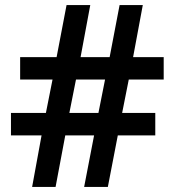

<svg xmlns="http://www.w3.org/2000/svg" viewBox="-20 -733 686 753"><path d="M485 -421H622V-509H502L540 -713H449L410 -509H296L334 -713H241L202 -509H59V-421H186L160 -290H23V-202H143L106 0H198L236 -202H349L310 0H403L442 -202H589V-290H459ZM252 -290 278 -421H392L366 -290Z"/></svg>

Font: Noto Sans Tai Tham SemiBold
Style: Regular
Weight: 600
Designer: Monotype Design Team 2013. Revised by David WIlliams 2020
Foundry: Monotype Imaging Inc.
Version: Version 2.002